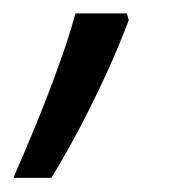

<svg xmlns="http://www.w3.org/2000/svg" viewBox="-64 -129 282 281"><path d="M-44.4 131.3Q-29.8 98.1 -12.2 55.4Q5.4 12.7 21.2 -31Q37.1 -74.7 46.4 -109.4H121.6L124.5 -99.6Q109.9 -61 91.6 -21Q73.2 19 53 57.6Q32.7 96.2 11.2 131.3Z"/></svg>

Font: Open Sans Condensed
Style: Italic
Weight: 400
Width: 3
Italic angle: -12°
Designer: Monotype Design Team
Foundry: Monotype Imaging Inc.
Version: Version 3.000